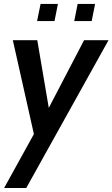

<svg xmlns="http://www.w3.org/2000/svg" viewBox="-30 -696 561 958"><path d="M-9.5 242 164 -72 150 21.5 34 -495.5H156L222.5 -104.5L188.5 -110L389.5 -495.5H511.5L101 242ZM155 -591 172.5 -676.5H259L242 -591ZM340.5 -591 357.5 -676.5H444.5L427.5 -591Z"/></svg>

Font: Cabin SemiCondensedSemiBold
Style: Italic
Weight: 600
Width: 4
Italic angle: -10°
Designer: Pablo Impallari
Foundry: Pablo Impallari. http://www.impallari.com Igino Marini. http://www.ikern.com
Version: Version 3.001